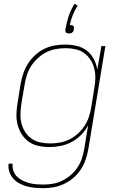

<svg xmlns="http://www.w3.org/2000/svg" viewBox="-20 -761 640 1004"><path d="M207 223Q185 223 162.5 221Q140 219 120 213.5Q100 208 81.5 198Q63 188 49.5 173Q36 158 29 137.5Q22 117 25 95H46Q44 114 50 132Q56 150 69 162.5Q82 175 98 183Q114 191 132 196Q150 201 169.5 202.5Q189 204 208 204Q233 204 258 199.5Q283 195 307 183Q331 171 351.5 153Q372 135 386.5 112.5Q401 90 409 65Q417 40 421 15L441 -106Q427 -79 404.5 -56Q382 -33 354.5 -18.5Q327 -4 297 2Q267 8 238 8Q209 8 181 2Q153 -4 131 -19.5Q109 -35 94 -58.5Q79 -82 72 -109Q65 -136 66 -165Q67 -194 72 -223L88 -323Q93 -350 102 -377Q111 -404 126.5 -428.5Q142 -453 164 -473Q186 -493 211.5 -505.5Q237 -518 265 -523Q293 -528 320 -528Q351 -528 381 -521Q411 -514 433.5 -496.5Q456 -479 470 -453Q484 -427 489 -397L510 -520H531L442 18Q437 46 428 73Q419 100 403 124.5Q387 149 364.5 168.5Q342 188 315.5 200.5Q289 213 261.5 218Q234 223 207 223ZM243 -11Q268 -11 293 -15.5Q318 -20 342 -31.5Q366 -43 386.5 -61.5Q407 -80 421.5 -102Q436 -124 444.5 -149Q453 -174 457 -199L473 -299Q478 -325 478.5 -351.5Q479 -378 473 -402.5Q467 -427 453.5 -448Q440 -469 420 -483.5Q400 -498 375 -503.5Q350 -509 323 -509Q298 -509 272.5 -504.5Q247 -500 223.5 -488.5Q200 -477 179.5 -458.5Q159 -440 144 -417.5Q129 -395 121 -370Q113 -345 109 -320L92 -220Q88 -194 87 -167.5Q86 -141 92 -116.5Q98 -92 111.5 -71Q125 -50 145 -36Q165 -22 190.5 -16.5Q216 -11 243 -11ZM341 -586Q337 -586 332.5 -587Q328 -588 325 -591.5Q322 -595 322 -599Q322 -603 322 -608Q328 -642 339 -676Q350 -710 370 -741L386 -732Q371 -708 360.5 -682Q350 -656 345 -630H348Q352 -630 356.5 -629Q361 -628 364 -624.5Q367 -621 367 -616.5Q367 -612 366 -608Q366 -603 364 -599Q362 -595 358 -591.5Q354 -588 349.5 -587Q345 -586 341 -586Z"/></svg>

Font: Iosevka Thin Extended Oblique
Style: Regular
Weight: 100
Width: 7
Italic angle: -9°
Monospace: yes
Designer: Belleve Invis
Foundry: Belleve Invis
Version: Version 32.5.0; ttfautohint (v1.8.4)